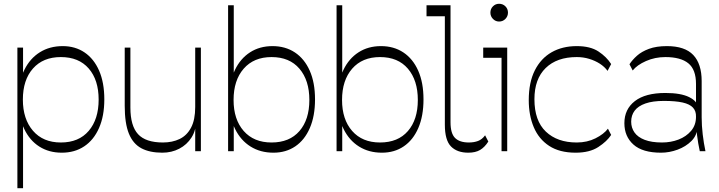

<svg xmlns="http://www.w3.org/2000/svg" viewBox="-20 -800 3807 1016"><path d="M307 8Q239 8 188 -24.5Q137 -57 108.5 -117Q80 -177 80 -258V-291Q80 -372 109.5 -431.5Q139 -491 191 -523.5Q243 -556 312 -556Q378 -556 427.5 -522.5Q477 -489 504.5 -426Q532 -363 532 -274Q532 -186 504 -122.5Q476 -59 425.5 -25.5Q375 8 307 8ZM72 196V-548H102V-401L101 -360V-182L102 -153V196ZM302 -46Q397 -46 449.5 -107.5Q502 -169 502 -273Q502 -377 449.5 -437.5Q397 -498 302 -498Q208 -498 154.5 -437.5Q101 -377 101 -273Q101 -170 154.5 -108Q208 -46 302 -46Z M839 8Q772 8 728 -15.5Q684 -39 662 -93Q640 -147 640 -240V-548H670V-231Q670 -134 710.5 -90Q751 -46 842 -46Q892 -46 930.5 -64.5Q969 -83 991 -124.5Q1013 -166 1013 -234L1018 -164Q1018 -111 993.5 -72.5Q969 -34 928.5 -13Q888 8 839 8ZM1013 0V-548H1043V0Z M1427 8Q1358 8 1306 -24.5Q1254 -57 1224.5 -116.5Q1195 -176 1195 -257V-290Q1195 -371 1223.5 -430.5Q1252 -490 1303 -523Q1354 -556 1422 -556Q1490 -556 1540.5 -522.5Q1591 -489 1619 -426Q1647 -363 1647 -274Q1647 -186 1619.5 -122.5Q1592 -59 1542.5 -25.5Q1493 8 1427 8ZM1187 0V-772H1217V-395L1216 -366V-188L1217 -147V0ZM1417 -46Q1512 -46 1564.5 -106.5Q1617 -167 1617 -271Q1617 -375 1564.5 -436.5Q1512 -498 1417 -498Q1323 -498 1269.5 -436.5Q1216 -375 1216 -271Q1216 -168 1269.5 -107Q1323 -46 1417 -46Z M2001 8Q1932 8 1880 -24.5Q1828 -57 1798.5 -116.5Q1769 -176 1769 -257V-290Q1769 -371 1797.5 -430.5Q1826 -490 1877 -523Q1928 -556 1996 -556Q2064 -556 2114.5 -522.5Q2165 -489 2193 -426Q2221 -363 2221 -274Q2221 -186 2193.5 -122.5Q2166 -59 2116.5 -25.5Q2067 8 2001 8ZM1761 0V-772H1791V-395L1790 -366V-188L1791 -147V0ZM1991 -46Q2086 -46 2138.5 -106.5Q2191 -167 2191 -271Q2191 -375 2138.5 -436.5Q2086 -498 1991 -498Q1897 -498 1843.5 -436.5Q1790 -375 1790 -271Q1790 -168 1843.5 -107Q1897 -46 1991 -46Z M2458 8Q2399 8 2366.5 -25Q2334 -58 2334 -140V-714H2237V-772H2364V-153Q2364 -94 2388 -70Q2412 -46 2461 -46Q2488 -46 2509.5 -54Q2531 -62 2547 -84L2564 -51Q2545 -21 2520.5 -6.5Q2496 8 2458 8Z M2621 -686Q2602 -686 2588.5 -700Q2575 -714 2575 -733Q2575 -753 2588.5 -766.5Q2602 -780 2621 -780Q2641 -780 2654.5 -766.5Q2668 -753 2668 -733Q2668 -714 2654.5 -700Q2641 -686 2621 -686ZM2634 0V-494H2537V-548H2664V0Z M3026 8Q2941 8 2886 -28Q2831 -64 2804.5 -127Q2778 -190 2778 -270Q2778 -364 2810 -427.5Q2842 -491 2899 -523.5Q2956 -556 3032 -556Q3104 -556 3147 -527.5Q3190 -499 3214 -461L3195 -425Q3179 -447 3154 -463Q3129 -479 3098 -488.5Q3067 -498 3032 -498Q2927 -498 2867.5 -440Q2808 -382 2808 -275Q2808 -161 2868.5 -103.5Q2929 -46 3032 -46Q3087 -46 3131 -68Q3175 -90 3197 -119L3214 -86Q3192 -52 3146 -22Q3100 8 3026 8Z M3683 0Q3674 -40 3668.5 -85Q3663 -130 3663 -162V-356Q3663 -432 3622.5 -465Q3582 -498 3501 -498Q3446 -498 3398.5 -477Q3351 -456 3328 -427L3311 -460Q3326 -483 3350.5 -505Q3375 -527 3414 -541.5Q3453 -556 3509 -556Q3604 -556 3648.5 -509Q3693 -462 3693 -371V-179Q3693 -136 3698.5 -89Q3704 -42 3713 0ZM3478 8Q3380 8 3332 -35Q3284 -78 3284 -148Q3284 -222 3339.5 -265Q3395 -308 3501 -308Q3583 -308 3627 -286Q3671 -264 3673 -232L3670 -126Q3669 -84 3639 -54Q3609 -24 3565.5 -8Q3522 8 3478 8ZM3483 -46Q3530 -46 3570.5 -61.5Q3611 -77 3637 -107.5Q3663 -138 3663 -182Q3664 -212 3647 -230.5Q3630 -249 3592.5 -257.5Q3555 -266 3493 -266Q3434 -266 3395.5 -252.5Q3357 -239 3338.5 -214.5Q3320 -190 3320 -156Q3320 -124 3337.5 -99Q3355 -74 3391.5 -60Q3428 -46 3483 -46Z"/></svg>

Font: Savate ExtraLight
Style: Regular
Weight: 200
Designer: Max Esnée
Foundry: Plomb Type
Version: Version 2.000